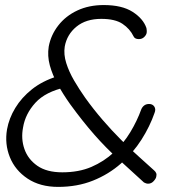

<svg xmlns="http://www.w3.org/2000/svg" viewBox="-20 -730 719 760"><path d="M210 9.8Q138.7 9.8 89.4 -22.9Q40 -55.7 19 -107.9Q-2 -160.2 7.8 -217.8Q15.6 -261.7 40.5 -302.7Q65.4 -343.8 106.4 -376.5Q147.5 -409.2 206.1 -427.7L241.2 -384.8Q160.2 -367.2 120.1 -323.2Q80.1 -279.3 71.3 -225.6Q62.5 -180.7 76.7 -140.1Q90.8 -99.6 127.9 -73.7Q165 -47.9 226.6 -47.9Q292 -47.9 341.8 -69.3Q391.6 -90.8 430.2 -126.5Q468.8 -162.1 495.6 -206.5Q522.5 -251 539.1 -296.9Q543 -306.6 550.8 -312.5Q558.6 -318.4 570.3 -318.4Q584 -318.4 590.8 -308.1Q597.7 -297.9 591.8 -283.2Q573.2 -229.5 540 -177.2Q506.8 -125 458.5 -82.5Q410.2 -40 348.1 -15.1Q286.1 9.8 210 9.8ZM566.4 -2.9Q561.5 -2.9 557.6 -4.4Q553.7 -5.9 549.8 -7.8Q498 -55.7 448.7 -100.1Q399.4 -144.5 353.5 -196.8Q307.6 -249 257.8 -317.4Q229.5 -357.4 208.5 -395.5Q187.5 -433.6 177.2 -471.2Q167 -508.8 172.9 -545.9Q181.6 -591.8 210.9 -629.4Q240.2 -667 286.1 -688.5Q332 -710 390.6 -710Q462.9 -710 504.9 -683.1Q546.9 -656.2 559.6 -619.1Q559.6 -618.2 560.5 -612.8Q561.5 -607.4 560.5 -599.6Q558.6 -590.8 550.3 -583Q542 -575.2 529.3 -575.2Q521.5 -575.2 516.1 -578.1Q510.7 -581.1 508.8 -585.9Q494.1 -616.2 464.8 -635.7Q435.5 -655.3 380.9 -655.3Q320.3 -655.3 282.7 -624.5Q245.1 -593.8 236.3 -545.9Q231.4 -514.6 242.2 -480.5Q252.9 -446.3 273.4 -411.1Q293.9 -376 317.4 -342.8Q349.6 -297.9 386.2 -255.4Q422.9 -212.9 460 -175.8Q497.1 -138.7 530.8 -108.9Q564.5 -79.1 589.8 -55.7Q595.7 -50.8 598.1 -44.9Q600.6 -39.1 598.6 -31.2Q597.7 -23.4 588.4 -13.2Q579.1 -2.9 566.4 -2.9Z"/></svg>

Font: Quicksand
Style: Italic
Weight: 400
Designer: Andrew Paglinawan
Foundry: Andrew Paglinawan
Version: Version 3.006